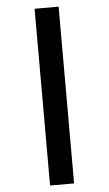

<svg xmlns="http://www.w3.org/2000/svg" viewBox="-64 -805 603 1067"><g transform="rotate(-5 238.0 -271.0)"><path d="M171 -764V222H305V-764Z"/></g></svg>

Font: Noto Sans Gujarati UI SemiCondensed Black
Style: Regular
Weight: 900
Width: 4
Designer: Jelle Bosma - Monotype Design Team, Universal Thirst
Foundry: Monotype Imaging Inc.
Version: Version 2.106